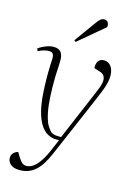

<svg xmlns="http://www.w3.org/2000/svg" viewBox="-143 -827 785 1129"><g transform="rotate(15 249.0 -262.5)"><path d="M260 85Q243 124 225.5 151.5Q208 179 187.5 196.5Q167 214 144 222Q121 230 94 230Q56 230 38 213.5Q20 197 20 175Q20 159 29.5 147Q39 135 59 129L75 156Q84 170 91.5 179Q99 188 107.5 192Q116 196 126 196Q145 196 164 184Q183 172 204.5 142Q226 112 249 56L273 0H254Q226 0 200.5 -15Q175 -30 156 -62Q137 -95 126.5 -138.5Q116 -182 112 -235.5Q108 -289 108 -348Q108 -364 108.5 -382.5Q109 -401 109.5 -418.5Q110 -436 111 -448Q112 -471 105.5 -481Q99 -491 82 -491Q65 -491 49 -486.5Q33 -482 16 -473L9 -487Q20 -496 35 -503.5Q50 -511 67 -516.5Q84 -522 101 -522Q133 -522 147 -503.5Q161 -485 159 -446Q159 -438 158 -417.5Q157 -397 156 -378Q155 -359 155 -352Q154 -286 157 -231.5Q160 -177 168.5 -136.5Q177 -96 189 -72Q200 -53 209.5 -41.5Q219 -30 231.5 -25.5Q244 -21 263 -21H280L415 -339Q429 -372 432.5 -394.5Q436 -417 428 -431.5Q420 -446 399 -452L364 -463Q362 -488 372.5 -505Q383 -522 407 -522Q427 -522 440.5 -511Q454 -500 460.5 -482.5Q467 -465 467 -446Q467 -427 463.5 -408.5Q460 -390 452 -367Q444 -344 429.5 -310Q415 -276 393 -224ZM298 -716Q314 -739 324 -747Q334 -755 347 -755Q363 -755 370 -743Q377 -731 374 -715L217 -583L208 -591Z"/></g></svg>

Font: Literata 60pt ExtraLight
Style: Italic
Weight: 250
Italic angle: -2°
Designer: Latin by Veronika Burian and Jose Scaglione. Greek by Irene Vlachou. Cyrillic by Vera Evstafieva
Foundry: TypeTogether
Version: Version 3.103;gftools[0.9.29]